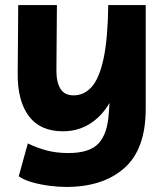

<svg xmlns="http://www.w3.org/2000/svg" viewBox="-20 -529 654 759"><path d="M242 210Q211 210 176 205.5Q141 201 108.5 192Q76 183 54 168L90 38Q125 55 163.5 65.5Q202 76 251 76Q334 76 369.5 38Q405 0 410 -81L413 -122Q382 -69 335 -39.5Q288 -10 229 -10Q139 -10 94 -70Q49 -130 50 -238L52 -509H205L203 -249Q203 -204 219 -178Q235 -152 271 -152Q312 -152 342 -185Q372 -218 389 -295.5Q406 -373 408 -509H556V-99Q556 61 471.5 135.5Q387 210 242 210Z"/></svg>

Font: Livvic
Style: Bold
Weight: 700
Designer: Jacques Le Bailly, Baron von Fonthausen
Version: Version 1.001; ttfautohint (v1.8.2)